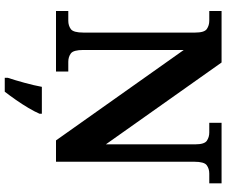

<svg xmlns="http://www.w3.org/2000/svg" viewBox="-94 -660 975 828"><g transform="rotate(90 394.0 -246.5)"><path d="M28 0V-53H70Q91 -53 106 -64Q121 -75 121 -118V-600Q121 -640 105.5 -650.5Q90 -661 70 -661H28V-714H250L603 -215V-600Q603 -640 587.5 -650.5Q572 -661 552 -661H510V-714H771V-661H729Q708 -661 693 -650Q678 -639 678 -596V0H586L196 -551V-118Q196 -75 211 -64Q226 -53 247 -53H289V0ZM316 208Q326 178 337.5 136Q349 94 355 61H471V71Q462 92 446 119Q430 146 411.5 172.5Q393 199 376 221H316Z"/></g></svg>

Font: Noto Serif Toto
Style: Bold
Weight: 700
Designer: Monotype Design Team
Foundry: Monotype Imaging Inc.
Version: Version 2.001; ttfautohint (v1.8.4.7-5d5b)